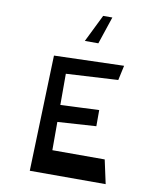

<svg xmlns="http://www.w3.org/2000/svg" viewBox="-118 -1264 1160 1358"><g transform="rotate(10 462.5 -584.5)"><path d="M414 -972 511 -1169H577L511 -972ZM190 0 217 -832 718 -847 695 -741 322 -720V-496L599 -508V-392L322 -374V-171H698L735 0Z"/></g></svg>

Font: OpenDyslexic
Style: Regular
Weight: 400
Designer: Abbie Gonzalez
Version: Version 0.920;hotconv 1.0.109;makeotfexe 2.5.65596